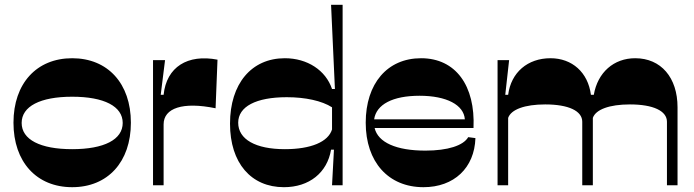

<svg xmlns="http://www.w3.org/2000/svg" viewBox="-20 -770 2884 798"><path d="M280 8C428 8 524 -97 524 -260C524 -423 428 -528 280 -528C132 -528 36 -423 36 -260C36 -97 132 8 280 8ZM70 -259C70 -328 147 -368 280 -368C413 -368 490 -328 490 -259C490 -190 413 -150 280 -150C147 -150 70 -190 70 -259Z M616 0H660V-253C660 -321 740 -348 876 -320L884 -522C760 -546 672 -492 660 -376H648L666 -520H616Z M1160 8C1265 8 1340 -52 1356 -148H1368L1360 0H1404V-750H1356L1372 -400H1360C1334 -478 1257 -528 1164 -528C1025 -528 936 -422 936 -256C936 -92 1024 8 1160 8ZM970 -260C970 -327 1044 -366 1172 -366C1249 -366 1318 -351 1360 -324V-232C1344 -180 1272 -150 1164 -150C1042 -150 970 -191 970 -260Z M1740 8C1867 8 1952 -72 1956 -196L1926 -200C1906 -165 1841 -144 1748 -144C1627 -144 1551 -178 1537 -238H1948C1956 -414 1874 -528 1730 -528C1590 -528 1500 -423 1500 -260C1500 -97 1594 8 1740 8ZM1535 -274C1544 -336 1612 -372 1724 -372C1836 -372 1908 -334 1912 -274Z M2048 0H2092V-280C2104 -315 2161 -336 2246 -336C2343 -336 2400 -309 2400 -264V0H2444V-280C2456 -315 2513 -336 2598 -336C2695 -336 2752 -309 2752 -264V0H2796V-324C2796 -448 2727 -528 2620 -528C2531 -528 2464 -469 2448 -376H2436C2424 -469 2358 -528 2268 -528C2173 -528 2104 -469 2092 -376H2080L2096 -520H2048Z"/></svg>

Font: Ribes
Style: Bold
Weight: 900
Designer: Luigi Gorlero
Foundry: Collletttivo
Version: Version 2.100;Glyphs 3.1.2 (3151)